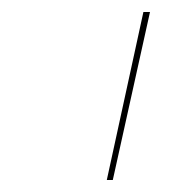

<svg xmlns="http://www.w3.org/2000/svg" viewBox="-20 -678 294 320"><path d="M219 -658H230L168 -378H158Z"/></svg>

Font: Ysabeau Infant Hairline
Style: Italic
Weight: 100
Italic angle: -12°
Designer: Christian Thalmann (Catharsis Fonts)
Version: Version 0.003